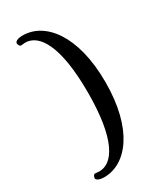

<svg xmlns="http://www.w3.org/2000/svg" viewBox="-242 -937 983 1163"><g transform="rotate(-30 250.0 -355.5)"><path d="M419.4 -355C419.4 -683.6 280.8 -850.6 126 -850.6C90.8 -850.6 71.3 -839.8 71.3 -827.1C71.3 -818.4 77.6 -802.7 87.4 -802.7C97.7 -802.7 106 -805.2 117.2 -805.2C212.4 -805.2 295.9 -685.5 295.9 -355C295.9 -24.9 212.4 95.2 117.2 95.2C106.4 95.2 100.6 92.8 87.4 92.8C77.6 92.8 71.3 107.9 71.3 117.2C71.3 129.4 90.8 140.6 126 140.6C280.8 140.6 419.4 -25.9 419.4 -355Z"/></g></svg>

Font: Stoke
Style: Regular
Weight: 400
Designer: Nicole Fally
Foundry: Nicole Fally
Version: Version 1.002